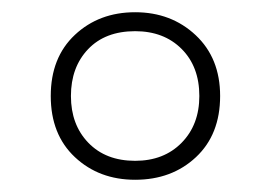

<svg xmlns="http://www.w3.org/2000/svg" viewBox="-20 -744 443 314"><path d="M201 -450Q142 -450 102.5 -487Q63 -524 63 -587Q63 -650 102.5 -687Q142 -724 201 -724Q260 -724 300 -686.5Q340 -649 340 -587Q340 -524 300.5 -487Q261 -450 201 -450ZM201 -481Q248 -481 277 -510.5Q306 -540 306 -587Q306 -635 277 -664Q248 -693 201 -693Q152 -693 124 -663.5Q96 -634 96 -587Q96 -540 124.5 -510.5Q153 -481 201 -481Z"/></svg>

Font: Noto Sans Khmer SemiCondensed ExtraLight
Style: Regular
Weight: 200
Width: 4
Designer: Danh Hong and the Monotype Design Team
Foundry: Monotype Imaging Inc.
Version: Version 2.004; ttfautohint (v1.8.4.7-5d5b)